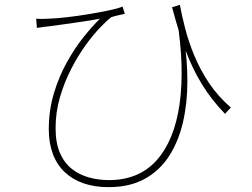

<svg xmlns="http://www.w3.org/2000/svg" viewBox="-20 -734 1040 791"><path d="M721 -714Q729 -670 743 -616Q757 -562 780.5 -505Q804 -448 840.5 -393Q877 -338 931 -291L907 -265Q851 -323 811.5 -387.5Q772 -452 743 -530Q714 -608 689 -704ZM129 -657Q149 -655 180 -657Q211 -658 255 -663Q299 -668 344.5 -675.5Q390 -683 428 -691Q466 -699 485 -707L494 -677Q485 -675 467 -671Q449 -667 438 -663Q421 -650 392.5 -620.5Q364 -591 332.5 -547.5Q301 -504 273 -449.5Q245 -395 227 -333.5Q209 -272 209 -206Q209 -144 227.5 -102.5Q246 -61 277.5 -37Q309 -13 348 -2.5Q387 8 428 8Q553 8 626 -74.5Q699 -157 720 -306.5Q741 -456 709 -657L738 -578Q752 -487 752 -398.5Q752 -310 734 -231.5Q716 -153 677.5 -92.5Q639 -32 577 2.5Q515 37 427 37Q369 37 323.5 21Q278 5 246 -25.5Q214 -56 197.5 -100.5Q181 -145 181 -201Q181 -280 202 -349.5Q223 -419 255.5 -477.5Q288 -536 324.5 -581.5Q361 -627 392 -657Q361 -651 320.5 -645Q280 -639 243.5 -634Q207 -629 185 -626Q172 -625 159 -623Q146 -621 132 -619Z"/></svg>

Font: Noto Sans JP
Style: Regular
Weight: 100
Designer: Ryoko NISHIZUKA 西塚涼子 (kana, bopomofo & ideographs); Paul D. Hunt (Latin, Greek & Cyrillic); Sandoll Communications 산돌커뮤니
Foundry: Adobe
Version: Version 2.004;hotconv 1.0.118;makeotfexe 2.5.65603